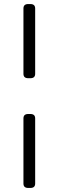

<svg xmlns="http://www.w3.org/2000/svg" viewBox="-20 -790 290 950"><path d="M130 -770H120C103 -770 96 -762 96 -748V-425C96 -411 103 -403 120 -403H130C147 -403 154 -411 154 -425V-748C154 -762 147 -770 130 -770ZM130 -226H120C103 -226 96 -218 96 -204V118C96 132 103 140 120 140H130C147 140 154 132 154 118V-204C154 -218 147 -226 130 -226Z"/></svg>

Font: Asap
Style: Regular
Weight: 400
Designer: Pablo Cosgaya
Foundry: Pablo Cosgaya
Version: Version 1.007;PS 001.007;hotconv 1.0.70;makeotf.lib2.5.58329